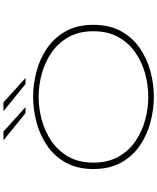

<svg xmlns="http://www.w3.org/2000/svg" viewBox="83 -1006 933 1140"><g transform="rotate(-90 550.0 -435.5)"><path d="M546 11Q471 11 395.2 -9Q319.5 -29 256.5 -71.8Q193.5 -114.5 155.2 -183Q117 -251.5 117 -348Q117 -444.5 155.2 -512.5Q193.5 -580.5 256.5 -623.2Q319.5 -666 395.2 -686Q471 -706 546 -706Q620.5 -706 695.8 -686Q771 -666 833.8 -623.2Q896.5 -580.5 934.8 -512.5Q973 -444.5 973 -348Q973 -251.5 934.8 -183Q896.5 -114.5 833.8 -71.8Q771 -29 695.8 -9Q620.5 11 546 11ZM546 -22Q614.5 -22 683.2 -40.8Q752 -59.5 809 -99Q866 -138.5 900.5 -200.2Q935 -262 935 -348Q935 -433.5 900.5 -495Q866 -556.5 809 -596Q752 -635.5 683.2 -654.2Q614.5 -673 546 -673Q476.5 -673 407.5 -654.2Q338.5 -635.5 281.2 -596Q224 -556.5 189.5 -495Q155 -433.5 155 -348Q155 -262 189.5 -200.2Q224 -138.5 281.2 -99Q338.5 -59.5 407.5 -40.8Q476.5 -22 546 -22ZM621.5 -751 460.5 -882H512.5L657.5 -751ZM448.5 -751 287.5 -882H339.5L484.5 -751Z"/></g></svg>

Font: Trispace Expanded Thin
Style: Regular
Weight: 100
Width: 7
Designer: Tyler Finck
Foundry: Etcetera Type Company
Version: Version 1.210; ttfautohint (v1.8.3)